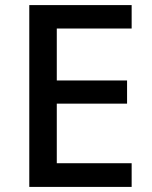

<svg xmlns="http://www.w3.org/2000/svg" viewBox="-20 -734 597 754"><path d="M497 0V-93H203V-327H479V-418H203V-622H497V-714H95V0Z"/></svg>

Font: Noto Sans Arabic UI Md
Style: Regular
Weight: 500
Designer: Monotype Design Team, Nadine Chahine and Nizar Qandah
Foundry: Monotype Imaging Inc.
Version: Version 2.010